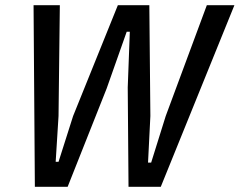

<svg xmlns="http://www.w3.org/2000/svg" viewBox="-20 -718 921 738"><path d="M114 0 109 -698H210L205 -272L194 -96H205L261 -272L433 -698H554L558 -272L549 -93H561L617 -272L775 -698H881L598 0H474L471 -382L479 -596H467L390 -378L240 0Z"/></svg>

Font: IBM Plex Sans Cond Medm
Style: Italic
Weight: 500
Width: 3
Italic angle: -11°
Designer: Mike Abbink, Paul van der Laan, Pieter van Rosmalen
Foundry: Bold Monday
Version: Version 1.3